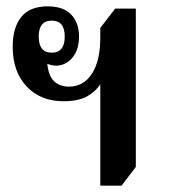

<svg xmlns="http://www.w3.org/2000/svg" viewBox="-20 -579 531 605"><path d="M296 6V-314Q283 -292 255.5 -276Q228 -260 180 -260Q108 -260 64 -306.5Q20 -353 20 -432Q20 -492 47 -525.5Q74 -559 130 -559Q180 -559 204.5 -533Q229 -507 229 -464Q229 -424 209.5 -399Q190 -374 159 -372Q143 -372 129 -378Q133 -339 151 -322.5Q169 -306 197 -306Q243 -306 269.5 -346.5Q296 -387 296 -460V-491L343 -552H408V-53L363 6ZM143 -413Q184 -413 184 -464Q184 -514 143 -514Q102 -514 102 -464Q102 -413 143 -413Z"/></svg>

Font: Noto Serif Thai Condensed SemiBold
Style: Regular
Weight: 600
Width: 3
Designer: Monotype Design Team
Foundry: Monotype Imaging Inc.
Version: Version 2.002; ttfautohint (v1.8.4.7-5d5b)